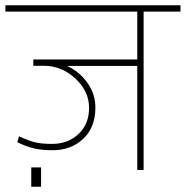

<svg xmlns="http://www.w3.org/2000/svg" viewBox="-35 -642 701 725"><path d="M120.1 -9.8V63H83V-9.8ZM483.4 0V-393.1H218.3Q264.6 -371.6 294.9 -329.6Q325.2 -287.6 325.2 -235.8Q325.2 -161.1 279.3 -117.9Q233.4 -74.7 163.6 -74.7Q122.1 -74.7 92.8 -81.8Q63.5 -88.9 30.3 -105L36.6 -127.4Q72.3 -110.8 97.2 -104.7Q122.1 -98.6 161.6 -98.6Q221.2 -98.6 261.2 -135.7Q301.3 -172.9 301.3 -235.1Q301.3 -297.4 249.5 -345.5Q197.8 -393.6 129.9 -393.6H90.8V-417.5H483.4V-598.1H-14.6V-622.1H646.5V-598.1H507.3V0Z"/></svg>

Font: Yantramanav Thin
Style: Regular
Weight: 250
Version: Version 1.001;PS 1.0;hotconv 1.0.72;makeotf.lib2.5.5900; ttf